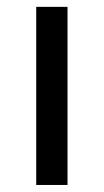

<svg xmlns="http://www.w3.org/2000/svg" viewBox="-20 -526 296 546"><path d="M172 -506.5V0H83V-506.5Z"/></svg>

Font: Lato TR
Style: Regular
Weight: 400
Designer: Lukasz Dziedzic
Foundry: tyPoland Lukasz Dziedzic
Version: Version 1.104 2013